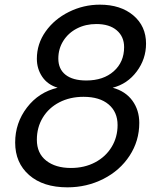

<svg xmlns="http://www.w3.org/2000/svg" viewBox="-20 -793 680 823"><path d="M45 -182Q45 -266 95.5 -332Q146 -398 227 -417Q184 -430 161 -464Q138 -498 138 -541Q138 -605 175.5 -658Q213 -711 275.5 -742Q338 -773 408 -773Q497 -773 551.5 -727Q606 -681 606 -606Q606 -540 566 -486.5Q526 -433 463 -417Q518 -402 547.5 -361.5Q577 -321 577 -266Q577 -189 535.5 -125.5Q494 -62 423 -26Q352 10 269 10Q165 10 105 -42.5Q45 -95 45 -182ZM512 -591Q512 -636 480.5 -663Q449 -690 393 -690Q347 -690 310 -671Q273 -652 251.5 -618Q230 -584 230 -542Q230 -497 261 -472.5Q292 -448 350 -448Q423 -448 467.5 -487.5Q512 -527 512 -591ZM484 -257Q484 -313 445.5 -345.5Q407 -378 338 -378Q280 -378 234.5 -354.5Q189 -331 163.5 -289Q138 -247 138 -194Q138 -136 178 -104.5Q218 -73 284 -73Q342 -73 387.5 -97Q433 -121 458.5 -163Q484 -205 484 -257Z"/></svg>

Font: Open Sauce One
Style: Italic
Weight: 400
Italic angle: -10°
Designer: Alfredo Marco Pradil
Foundry: Creative Sauce Fz LLC
Version: Version 1.477